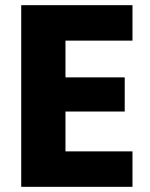

<svg xmlns="http://www.w3.org/2000/svg" viewBox="-20 -722 581 742"><path d="M233 -565V-423H462V-291H233V-137H492V0H62V-702H492V-565Z"/></svg>

Font: Poppins A&M
Style: Bold-A&M
Weight: 700
Designer: Ninad Kale (Devanagari), Jonny Pinhorn (Latin)
Foundry: Indian Type Foundry
Version: 4.004